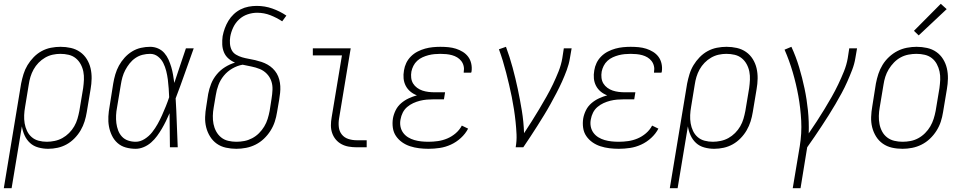

<svg xmlns="http://www.w3.org/2000/svg" viewBox="-43 -774 5063 1009"><path d="M-23 215 68 -335Q73 -360 80.5 -384.5Q88 -409 101.5 -431.5Q115 -454 134 -473.5Q153 -493 176 -505.5Q199 -518 224.5 -523Q250 -528 275 -528Q275 -528 275 -528Q275 -528 275 -528Q303 -528 329.5 -522Q356 -516 377.5 -501Q399 -486 413 -463.5Q427 -441 433 -415Q439 -389 438.5 -361Q438 -333 433 -305L413 -185Q409 -160 401.5 -136Q394 -112 381 -89.5Q368 -67 349 -47.5Q330 -28 307.5 -15.5Q285 -3 260 2.5Q235 8 210 8Q184 8 158.5 1Q133 -6 115 -22.5Q97 -39 86.5 -62Q76 -85 72 -110L18 215ZM203 -29Q223 -29 244.5 -33.5Q266 -38 285 -48.5Q304 -59 320 -75Q336 -91 347 -110Q358 -129 364 -149.5Q370 -170 374 -191L394 -311Q397 -333 398 -355Q399 -377 395 -397.5Q391 -418 381 -436.5Q371 -455 355 -468Q339 -481 318 -486Q297 -491 274 -491Q254 -491 233.5 -486.5Q213 -482 194 -471Q175 -460 159.5 -444Q144 -428 133.5 -409Q123 -390 117 -370Q111 -350 108 -329L89 -213Q85 -191 84 -169Q83 -147 86.5 -126Q90 -105 99 -86Q108 -67 123.5 -53.5Q139 -40 160 -34.5Q181 -29 203 -29Z M670 8Q643 8 618 1Q593 -6 574.5 -22.5Q556 -39 545 -62Q534 -85 529.5 -110Q525 -135 526.5 -162Q528 -189 533 -215L552 -335Q556 -359 563 -383Q570 -407 582 -429Q594 -451 611.5 -470.5Q629 -490 651 -503.5Q673 -517 697.5 -522.5Q722 -528 746 -528Q768 -528 787.5 -519.5Q807 -511 820.5 -495.5Q834 -480 842.5 -461Q851 -442 857 -422Q863 -402 866.5 -380.5Q870 -359 873 -338Q888 -384 903.5 -429.5Q919 -475 934 -520H975Q951 -454 928 -388Q905 -322 880 -257Q884 -193 886 -128.5Q888 -64 891 0H850Q849 -45 849 -89.5Q849 -134 848 -179Q839 -158 829 -137.5Q819 -117 807.5 -97.5Q796 -78 782.5 -59.5Q769 -41 751.5 -25.5Q734 -10 712.5 -1Q691 8 670 8ZM670 -29Q694 -29 717 -43.5Q740 -58 756.5 -79Q773 -100 785.5 -122.5Q798 -145 808.5 -168.5Q819 -192 828.5 -215.5Q838 -239 846 -263Q845 -286 843.5 -309.5Q842 -333 839 -356Q836 -379 830.5 -401Q825 -423 815 -443Q805 -463 787 -477Q769 -491 746 -491Q726 -491 706 -486Q686 -481 668.5 -469Q651 -457 638 -440.5Q625 -424 615.5 -406Q606 -388 600.5 -368.5Q595 -349 592 -329L572 -209Q568 -189 567 -168Q566 -147 568.5 -127Q571 -107 578 -88.5Q585 -70 598 -56Q611 -42 630 -35.5Q649 -29 670 -29Z M1199 8Q1171 8 1144 2Q1117 -4 1096 -19Q1075 -34 1061 -56.5Q1047 -79 1040.5 -105Q1034 -131 1035 -159Q1036 -187 1041 -215L1051 -280Q1056 -307 1066.5 -333.5Q1077 -360 1096 -383Q1115 -406 1140 -421.5Q1165 -437 1192 -445Q1173 -453 1157.5 -466.5Q1142 -480 1134 -499Q1126 -518 1125 -540Q1124 -562 1127 -584Q1131 -605 1138.5 -625.5Q1146 -646 1157.5 -665Q1169 -684 1185.5 -699.5Q1202 -715 1222 -725Q1242 -735 1263.5 -739Q1285 -743 1306 -743Q1349 -743 1388.5 -729Q1428 -715 1462 -692L1440 -662Q1411 -681 1378 -694Q1345 -707 1308 -707Q1283 -707 1258 -698.5Q1233 -690 1213.5 -672Q1194 -654 1182.5 -629.5Q1171 -605 1167 -581Q1164 -563 1165.5 -544.5Q1167 -526 1174.5 -511Q1182 -496 1197 -487Q1212 -478 1229 -473Q1246 -468 1263.5 -465Q1281 -462 1298 -458Q1315 -454 1331.5 -448.5Q1348 -443 1363 -434.5Q1378 -426 1390.5 -414Q1403 -402 1411.5 -387.5Q1420 -373 1424.5 -356Q1429 -339 1430 -321.5Q1431 -304 1429 -285.5Q1427 -267 1424 -249L1413 -185Q1409 -159 1401 -134.5Q1393 -110 1378.5 -87Q1364 -64 1344 -45Q1324 -26 1300 -14Q1276 -2 1250 3Q1224 8 1199 8ZM1199 -29Q1220 -29 1241 -33Q1262 -37 1282 -47.5Q1302 -58 1318 -74Q1334 -90 1345.5 -109Q1357 -128 1363.5 -149Q1370 -170 1374 -191L1384 -255Q1388 -279 1389 -303Q1390 -327 1382.5 -348.5Q1375 -370 1359 -386.5Q1343 -403 1322 -411.5Q1301 -420 1278 -424.5Q1255 -429 1232 -434Q1204 -429 1178 -414Q1152 -399 1133.5 -376.5Q1115 -354 1105 -327.5Q1095 -301 1091 -274L1080 -209Q1076 -187 1075.5 -165Q1075 -143 1079 -122.5Q1083 -102 1093 -83.5Q1103 -65 1119 -52Q1135 -39 1156 -34Q1177 -29 1199 -29Z M1831 0Q1810 0 1789.5 -3.5Q1769 -7 1751.5 -16.5Q1734 -26 1721.5 -41Q1709 -56 1702.5 -75Q1696 -94 1696 -115Q1696 -136 1700 -158L1754 -483H1601V-520H1800L1739 -152Q1735 -129 1737.5 -106.5Q1740 -84 1753 -67.5Q1766 -51 1787 -44Q1808 -37 1831 -37H1884V0Z M2209 8Q2184 8 2159.5 5Q2135 2 2112 -5.5Q2089 -13 2070 -26.5Q2051 -40 2038 -59Q2025 -78 2021.5 -102.5Q2018 -127 2022 -152Q2026 -174 2036.5 -195Q2047 -216 2065 -231.5Q2083 -247 2104.5 -257Q2126 -267 2148 -273Q2129 -280 2113.5 -293Q2098 -306 2089 -323.5Q2080 -341 2078 -361.5Q2076 -382 2080 -404Q2083 -424 2092 -443Q2101 -462 2116.5 -477.5Q2132 -493 2151.5 -503Q2171 -513 2191 -518.5Q2211 -524 2231.5 -526Q2252 -528 2271 -528Q2293 -528 2313.5 -526Q2334 -524 2353 -518Q2372 -512 2389 -501.5Q2406 -491 2417.5 -475.5Q2429 -460 2433.5 -439.5Q2438 -419 2435 -398Q2434 -397 2434 -395Q2434 -393 2433 -392H2394Q2394 -393 2394 -394Q2394 -395 2394 -396Q2397 -412 2393.5 -427Q2390 -442 2381 -453.5Q2372 -465 2359.5 -472.5Q2347 -480 2332.5 -484Q2318 -488 2302.5 -489.5Q2287 -491 2271 -491Q2256 -491 2240 -489.5Q2224 -488 2208.5 -484Q2193 -480 2177.5 -473Q2162 -466 2149.5 -454.5Q2137 -443 2129.5 -428Q2122 -413 2119 -398Q2116 -381 2118 -364.5Q2120 -348 2128 -335Q2136 -322 2149 -312.5Q2162 -303 2177 -298Q2192 -293 2208.5 -291Q2225 -289 2242 -289H2296L2290 -252H2235Q2218 -252 2200 -250.5Q2182 -249 2164 -244.5Q2146 -240 2128.5 -232Q2111 -224 2096.5 -211.5Q2082 -199 2073.5 -182Q2065 -165 2062 -147Q2058 -128 2061.5 -109.5Q2065 -91 2075.5 -76.5Q2086 -62 2101.5 -52.5Q2117 -43 2134.5 -38Q2152 -33 2170.5 -31Q2189 -29 2209 -29Q2233 -29 2258 -32.5Q2283 -36 2307 -46Q2331 -56 2351.5 -73.5Q2372 -91 2384 -114L2417 -98Q2403 -71 2379 -49Q2355 -27 2326.5 -14Q2298 -1 2268 3.5Q2238 8 2209 8Z M2667 0Q2673 -34 2671.5 -67.5Q2670 -101 2666.5 -134Q2663 -167 2658 -199.5Q2653 -232 2646.5 -264.5Q2640 -297 2632.5 -328.5Q2625 -360 2617 -391.5Q2609 -423 2599.5 -454Q2590 -485 2579 -515L2616 -528Q2636 -474 2651 -418.5Q2666 -363 2678 -306.5Q2690 -250 2699.5 -192Q2709 -134 2711 -74Q2732 -106 2752 -137.5Q2772 -169 2791 -201Q2810 -233 2828.5 -265.5Q2847 -298 2863 -331.5Q2879 -365 2892.5 -399Q2906 -433 2912 -468L2920 -520H2961L2952 -468Q2947 -437 2935.5 -406Q2924 -375 2910.5 -345Q2897 -315 2881.5 -285.5Q2866 -256 2850 -227Q2834 -198 2816.5 -169.5Q2799 -141 2781 -112.5Q2763 -84 2744.5 -56Q2726 -28 2707 0Z M3209 8Q3184 8 3159.5 5Q3135 2 3112 -5.5Q3089 -13 3070 -26.5Q3051 -40 3038 -59Q3025 -78 3021.5 -102.5Q3018 -127 3022 -152Q3026 -174 3036.5 -195Q3047 -216 3065 -231.5Q3083 -247 3104.5 -257Q3126 -267 3148 -273Q3129 -280 3113.5 -293Q3098 -306 3089 -323.5Q3080 -341 3078 -361.5Q3076 -382 3080 -404Q3083 -424 3092 -443Q3101 -462 3116.5 -477.5Q3132 -493 3151.5 -503Q3171 -513 3191 -518.5Q3211 -524 3231.5 -526Q3252 -528 3271 -528Q3293 -528 3313.5 -526Q3334 -524 3353 -518Q3372 -512 3389 -501.5Q3406 -491 3417.5 -475.5Q3429 -460 3433.5 -439.5Q3438 -419 3435 -398Q3434 -397 3434 -395Q3434 -393 3433 -392H3394Q3394 -393 3394 -394Q3394 -395 3394 -396Q3397 -412 3393.5 -427Q3390 -442 3381 -453.5Q3372 -465 3359.5 -472.5Q3347 -480 3332.5 -484Q3318 -488 3302.5 -489.5Q3287 -491 3271 -491Q3256 -491 3240 -489.5Q3224 -488 3208.5 -484Q3193 -480 3177.5 -473Q3162 -466 3149.5 -454.5Q3137 -443 3129.5 -428Q3122 -413 3119 -398Q3116 -381 3118 -364.5Q3120 -348 3128 -335Q3136 -322 3149 -312.5Q3162 -303 3177 -298Q3192 -293 3208.5 -291Q3225 -289 3242 -289H3296L3290 -252H3235Q3218 -252 3200 -250.5Q3182 -249 3164 -244.5Q3146 -240 3128.5 -232Q3111 -224 3096.5 -211.5Q3082 -199 3073.5 -182Q3065 -165 3062 -147Q3058 -128 3061.5 -109.5Q3065 -91 3075.5 -76.5Q3086 -62 3101.5 -52.5Q3117 -43 3134.5 -38Q3152 -33 3170.5 -31Q3189 -29 3209 -29Q3233 -29 3258 -32.5Q3283 -36 3307 -46Q3331 -56 3351.5 -73.5Q3372 -91 3384 -114L3417 -98Q3403 -71 3379 -49Q3355 -27 3326.5 -14Q3298 -1 3268 3.5Q3238 8 3209 8Z M3477 215 3568 -335Q3573 -360 3580.5 -384.5Q3588 -409 3601.5 -431.5Q3615 -454 3634 -473.5Q3653 -493 3676 -505.5Q3699 -518 3724.5 -523Q3750 -528 3775 -528Q3775 -528 3775 -528Q3775 -528 3775 -528Q3803 -528 3829.5 -522Q3856 -516 3877.5 -501Q3899 -486 3913 -463.5Q3927 -441 3933 -415Q3939 -389 3938.5 -361Q3938 -333 3933 -305L3913 -185Q3909 -160 3901.5 -136Q3894 -112 3881 -89.5Q3868 -67 3849 -47.5Q3830 -28 3807.5 -15.5Q3785 -3 3760 2.5Q3735 8 3710 8Q3684 8 3658.5 1Q3633 -6 3615 -22.5Q3597 -39 3586.5 -62Q3576 -85 3572 -110L3518 215ZM3703 -29Q3723 -29 3744.5 -33.5Q3766 -38 3785 -48.5Q3804 -59 3820 -75Q3836 -91 3847 -110Q3858 -129 3864 -149.5Q3870 -170 3874 -191L3894 -311Q3897 -333 3898 -355Q3899 -377 3895 -397.5Q3891 -418 3881 -436.5Q3871 -455 3855 -468Q3839 -481 3818 -486Q3797 -491 3774 -491Q3754 -491 3733.5 -486.5Q3713 -482 3694 -471Q3675 -460 3659.5 -444Q3644 -428 3633.5 -409Q3623 -390 3617 -370Q3611 -350 3608 -329L3589 -213Q3585 -191 3584 -169Q3583 -147 3586.5 -126Q3590 -105 3599 -86Q3608 -67 3623.5 -53.5Q3639 -40 3660 -34.5Q3681 -29 3703 -29Z M4123 215 4160 -6Q4171 -73 4167.5 -139.5Q4164 -206 4152.5 -269.5Q4141 -333 4123 -394.5Q4105 -456 4080 -513L4116 -528Q4140 -476 4156.5 -421Q4173 -366 4185 -309Q4197 -252 4203 -193Q4209 -134 4207 -73Q4229 -105 4249.5 -136.5Q4270 -168 4289.5 -200Q4309 -232 4327.5 -264.5Q4346 -297 4362 -330.5Q4378 -364 4392 -398.5Q4406 -433 4412 -468L4420 -520H4461L4452 -468Q4447 -437 4435 -406Q4423 -375 4409.5 -344.5Q4396 -314 4380 -284.5Q4364 -255 4347 -226Q4330 -197 4312 -168.5Q4294 -140 4275.5 -112Q4257 -84 4238 -56Q4219 -28 4199 0L4164 215Z M4700 8Q4671 8 4644.5 2Q4618 -4 4596.5 -19Q4575 -34 4561 -56.5Q4547 -79 4540.5 -105Q4534 -131 4535 -159Q4536 -187 4541 -215L4560 -335Q4565 -361 4573 -385.5Q4581 -410 4595 -433Q4609 -456 4629.5 -475Q4650 -494 4673.5 -506Q4697 -518 4723 -523Q4749 -528 4774 -528Q4802 -528 4829 -522Q4856 -516 4877.5 -501Q4899 -486 4913 -463.5Q4927 -441 4933 -415Q4939 -389 4938.5 -361Q4938 -333 4933 -305L4913 -185Q4909 -159 4901 -134.5Q4893 -110 4878.5 -87Q4864 -64 4844 -45Q4824 -26 4800 -14Q4776 -2 4750.5 3Q4725 8 4700 8ZM4700 -29Q4721 -29 4742 -33Q4763 -37 4782.5 -47.5Q4802 -58 4818.5 -74.5Q4835 -91 4846 -110Q4857 -129 4863.5 -149.5Q4870 -170 4874 -191L4894 -311Q4897 -333 4898 -355Q4899 -377 4894.5 -398Q4890 -419 4880 -437.5Q4870 -456 4854 -468.5Q4838 -481 4817 -486Q4796 -491 4773 -491Q4753 -491 4731.5 -487Q4710 -483 4690.5 -472.5Q4671 -462 4655 -445.5Q4639 -429 4627.5 -410Q4616 -391 4609.5 -370.5Q4603 -350 4600 -329L4580 -209Q4576 -187 4575.5 -165Q4575 -143 4579 -122Q4583 -101 4593 -82.5Q4603 -64 4619.5 -51.5Q4636 -39 4657 -34Q4678 -29 4700 -29ZM4785 -588 4760 -612 4901 -754 4932 -726Z"/></svg>

Font: Iosevka SS04 Extralight
Style: Italic
Weight: 200
Italic angle: -9°
Monospace: yes
Designer: Belleve Invis
Foundry: Belleve Invis
Version: Version 19.0.0; ttfautohint (v1.8.4)